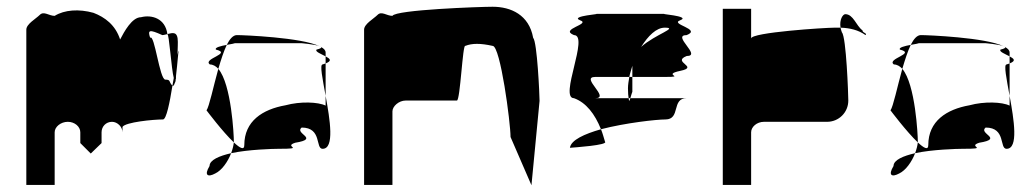

<svg xmlns="http://www.w3.org/2000/svg" viewBox="-20 -736 3068 569"><path d="M58 -188H142V-344C142 -360 160 -375 181 -375C201 -375 218 -361 218 -344V-312L249 -281L281 -312V-344C281 -361 294 -375 312 -375C328 -375 343 -360 343 -344V-360C352 -374 434 -382 463 -382C473 -382 483 -432 491 -482C479 -494 487 -500 470 -500C453 -500 438 -637 425 -624C417 -648 423 -649 461 -632C466 -632 471 -634 476 -635C470 -682 429 -693 398 -685C371 -685 348 -642 336 -619C322 -662 291 -685 257 -698C214 -710 171 -707 142 -689C125 -689 110 -704 98 -692C86 -680 58 -665 58 -648ZM476 -634V-635C492 -639 507 -644 507 -612C507 -612 507 -595 506 -573C508 -585 509 -589 509 -580C509 -591 506 -548 502 -515C501 -509 502 -504 501 -500H500V-498L501 -499C500 -494 499 -491 498 -490C496 -483 493 -480 491 -482C492 -490 494 -497 495 -505C488 -530 481 -639 476 -634ZM501 -500C501 -500 501 -499 501 -499C501 -499 501 -500 501 -500Z M592 -409C592 -409 640 -345 673 -314V-318C673 -335 666 -486 627 -532C612 -478 600 -420 592 -409ZM601 -244C584 -216 596 -210 618 -222C637 -231 655 -256 665 -282C630 -274 601 -262 601 -244ZM602 -545C579 -562 669 -577 620 -589C615 -595 635 -600 652 -603C643 -584 635 -559 627 -532C620 -540 611 -545 602 -545ZM652 -603C671 -607 687 -608 664 -608H874C871 -608 913 -605 927 -599C874 -625 702 -632 682 -632C671 -632 661 -621 652 -603ZM665 -282C669 -293 672 -304 673 -314C691 -297 704 -290 704 -306C704 -377 758 -412 826 -424C870 -436 923 -434 945 -423V-452C958 -381 972 -295 936 -295C914 -295 935 -358 874 -358C851 -340 929 -325 855 -313C817 -301 889 -295 805 -295C790 -295 715 -293 665 -282ZM918 -589C913 -583 932 -576 945 -569V-580C945 -587 940 -592 931 -597C934 -595 931 -592 918 -589ZM927 -599C929 -598 930 -598 931 -597C930 -598 928 -598 927 -599ZM936 -545C927 -545 936 -502 945 -452V-548ZM945 -548V-569C958 -562 965 -556 945 -548Z M1059 -188H1143V-406C1143 -421 1162 -438 1182 -438H1334C1344 -438 1351 -607 1359 -600C1379 -608 1404 -608 1440 -600C1463 -600 1493 -372 1493 -330L1555 -187L1579 -437C1579 -454 1572 -612 1560 -624C1548 -692 1494 -716 1440 -716C1402 -716 1152 -707 1143 -689C1126 -689 1111 -704 1099 -692C1087 -680 1059 -665 1059 -648Z M1669 -298C1683 -299 1783 -306 1773 -316C1769 -329 1766 -341 1761 -353C1712 -339 1672 -321 1669 -298ZM1681 -445C1636 -445 1727 -632 1681 -632C1636 -650 1733 -664 1699 -676C1666 -689 1772 -695 1744 -695H1952C1924 -695 2030 -689 1996 -676C1963 -664 2061 -650 2015 -632C1969 -632 2061 -570 2015 -570C1969 -552 2054 -538 1996 -526C1939 -514 2015 -508 1952 -508H1854V-541C1851 -530 1847 -519 1845 -508H1744C1698 -508 1790 -445 1744 -445H1843C1844 -433 1846 -437 1848 -445H2015C1969 -445 1998 -382 1952 -382C1926 -382 1834 -372 1761 -353C1743 -398 1717 -432 1681 -445ZM1841 -474C1841 -460 1842 -451 1843 -445H1848C1850 -453 1854 -464 1854 -464V-508H1845C1843 -496 1841 -485 1841 -474ZM1880 -597C1923 -635 1992 -654 1950 -654C1925 -654 1901 -630 1880 -597Z M2122 -188H2206V-344C2206 -360 2223 -375 2244 -375H2431C2466 -375 2494 -403 2494 -438C2494 -454 2488 -627 2475 -640C2473 -645 2472 -650 2471 -654H2453C2425 -654 2206 -640 2206 -622V-710H2122ZM2471 -654C2467 -678 2478 -694 2485 -694C2509 -694 2517 -660 2536 -646C2536 -638 2551 -638 2545 -632C2524 -647 2499 -653 2471 -654Z M2619 -409C2619 -409 2667 -345 2700 -314V-318C2700 -335 2693 -486 2654 -532C2639 -478 2627 -420 2619 -409ZM2628 -244C2611 -216 2623 -210 2645 -222C2664 -231 2682 -256 2692 -282C2657 -274 2628 -262 2628 -244ZM2629 -545C2606 -562 2696 -577 2647 -589C2642 -595 2662 -600 2679 -603C2670 -584 2662 -559 2654 -532C2647 -540 2638 -545 2629 -545ZM2679 -603C2698 -607 2714 -608 2691 -608H2901C2898 -608 2940 -605 2954 -599C2901 -625 2729 -632 2709 -632C2698 -632 2688 -621 2679 -603ZM2692 -282C2696 -293 2699 -304 2700 -314C2718 -297 2731 -290 2731 -306C2731 -377 2785 -412 2853 -424C2897 -436 2950 -434 2972 -423V-452C2985 -381 2999 -295 2963 -295C2941 -295 2962 -358 2901 -358C2878 -340 2956 -325 2882 -313C2844 -301 2916 -295 2832 -295C2817 -295 2742 -293 2692 -282ZM2945 -589C2940 -583 2959 -576 2972 -569V-580C2972 -587 2967 -592 2958 -597C2961 -595 2958 -592 2945 -589ZM2954 -599C2956 -598 2957 -598 2958 -597C2957 -598 2955 -598 2954 -599ZM2963 -545C2954 -545 2963 -502 2972 -452V-548ZM2972 -548V-569C2985 -562 2992 -556 2972 -548Z"/></svg>

Font: bitstorm
Style: exext
Weight: 400
Version: Version 0.2